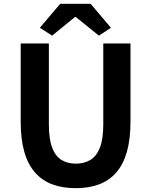

<svg xmlns="http://www.w3.org/2000/svg" viewBox="-20 -968 788 1002"><path d="M376 14Q307 14 254 -5.5Q201 -25 163.5 -67Q126 -109 107 -175Q88 -241 88 -333V-741H235V-320Q235 -243 252 -198Q269 -153 300.5 -133.5Q332 -114 376 -114Q420 -114 452 -133.5Q484 -153 501.5 -198Q519 -243 519 -320V-741H661V-333Q661 -241 642 -175Q623 -109 586 -67Q549 -25 496 -5.5Q443 14 376 14ZM252 -782 188 -823 294 -948H453L559 -823L496 -782L376 -879H371Z"/></svg>

Font: Noto Sans SC
Style: Bold
Weight: 700
Designer: Ryoko NISHIZUKA  (kana, bopomofo & ideographs); Paul D. Hunt (Latin, Greek & Cyrillic); Sandoll Communications , Soo-you
Foundry: Adobe
Version: Version 2.004-H2;hotconv 1.0.118;makeotfexe 2.5.65603